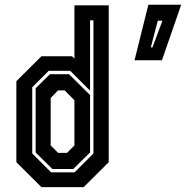

<svg xmlns="http://www.w3.org/2000/svg" viewBox="-20 -772 768 792"><path d="M325 0H151L47.5 -103V-437L151 -540H277L287 -530.5V-750H428.5V-103ZM287.5 -61 365.5 -139V-688H351.5V-398L269.5 -480H181L113 -412V-139L191 -61ZM282.5 -75H196L127 -143V-408L186 -466H264.5L351.5 -380V-143ZM256.5 -141.5 287 -172V-358.5L247 -399H219.5L189 -368V-172L219.5 -141.5ZM535 -523.5 592 -752.5H727.5L648 -523.5ZM602 -576.5H609L650 -686.5H631Z"/></svg>

Font: Tourney Condensed Regular
Style: Bold
Weight: 700
Width: 3
Designer: Tyler Finck
Foundry: Etcetera Type Co
Version: Version 1.010; ttfautohint (v1.8.3)